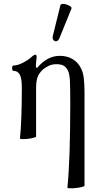

<svg xmlns="http://www.w3.org/2000/svg" viewBox="-20 -719 509 1011"><path d="M335 269Q350 120 350 -173Q350 -247 348.5 -287.5Q347 -328 338 -347Q328 -367 313.5 -374Q299 -381 278 -381Q255 -381 239 -373.5Q223 -366 211 -357Q192 -342 181 -320.5Q170 -299 170 -254V0Q170 3 157 6.5Q144 10 127 12Q110 14 97.5 13.5Q85 13 85 10Q90 -36 92.5 -104Q95 -172 95 -254Q95 -307 84 -326.5Q73 -346 50 -346Q46 -346 44.5 -353Q43 -360 44.5 -367Q46 -374 50 -374Q73 -374 101.5 -389Q130 -404 146 -419Q159 -431 167 -431Q173 -431 173 -417Q172 -406 170.5 -395Q169 -384 169 -364L176 -362Q229 -425 295 -425Q333 -425 362 -408Q391 -391 406 -360Q417 -340 421 -309.5Q425 -279 425 -232V259Q425 262 411.5 265.5Q398 269 380 271Q362 273 348.5 272.5Q335 272 335 269ZM293 -518Q287 -504 277.5 -502Q268 -500 261.5 -508Q255 -516 258 -529L298 -691Q300 -698 309.5 -698.5Q319 -699 331 -695Q343 -691 351 -685Q359 -679 356 -673Z"/></svg>

Font: Junicode
Style: Regular
Weight: 400
Designer: Peter S. Baker
Version: Version 2.100; ttfautohint (v1.8.4)